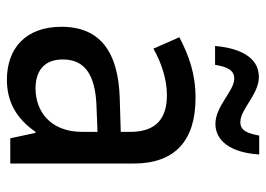

<svg xmlns="http://www.w3.org/2000/svg" viewBox="-130 -650 789 570"><g transform="rotate(90 265.0 -364.5)"><path d="M116 -608H172C178 -646 189 -665 213 -665C249 -665 295 -609 347 -609C398 -609 433 -655 438 -739H382C375 -703 367 -683 342 -683C303 -683 260 -738 208 -738C147 -738 122 -677 116 -608ZM216 10C283 10 332 -19 371 -75H374L390 0H465V-366C465 -491 395 -550 270 -550C198 -550 144 -530 90 -502L124 -425C165 -448 213 -465 262 -465C327 -465 371 -437 371 -356V-328L272 -325C134 -321 59 -267 59 -152C59 -45 124 10 216 10ZM242 -75C193 -75 156 -98 156 -156C156 -220 200 -253 296 -256L371 -259V-214C371 -118 309 -75 242 -75Z"/></g></svg>

Font: Noto Sans Mono Condensed Medium
Style: Regular
Weight: 500
Width: 3
Designer: Monotype Design Team
Foundry: Monotype Imaging Inc.
Version: Version 2.014